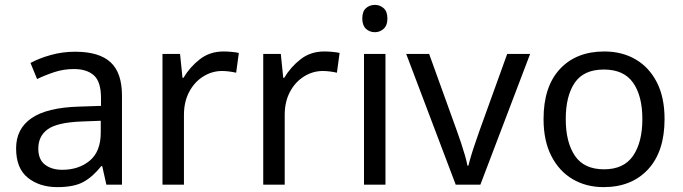

<svg xmlns="http://www.w3.org/2000/svg" viewBox="-20 -757 2798 787"><path d="M288 -545Q386 -545 433 -502Q480 -459 480 -365V0H416L399 -76H395Q360 -32 321.5 -11Q283 10 215 10Q142 10 94 -28.5Q46 -67 46 -149Q46 -229 109 -272.5Q172 -316 303 -320L394 -323V-355Q394 -422 365 -448Q336 -474 283 -474Q241 -474 203 -461.5Q165 -449 132 -433L105 -499Q140 -518 188 -531.5Q236 -545 288 -545ZM393 -262 314 -259Q214 -255 175.5 -227Q137 -199 137 -148Q137 -103 164.5 -82Q192 -61 235 -61Q303 -61 348 -98.5Q393 -136 393 -214Z M896 -546Q911 -546 928.5 -544.5Q946 -543 959 -540L948 -459Q935 -462 919.5 -464Q904 -466 890 -466Q849 -466 813 -443.5Q777 -421 755.5 -380.5Q734 -340 734 -286V0H646V-536H718L728 -438H732Q758 -482 799 -514Q840 -546 896 -546Z M1309 -546Q1324 -546 1341.5 -544.5Q1359 -543 1372 -540L1361 -459Q1348 -462 1332.5 -464Q1317 -466 1303 -466Q1262 -466 1226 -443.5Q1190 -421 1168.5 -380.5Q1147 -340 1147 -286V0H1059V-536H1131L1141 -438H1145Q1171 -482 1212 -514Q1253 -546 1309 -546Z M1517 -737Q1537 -737 1552.5 -723.5Q1568 -710 1568 -681Q1568 -653 1552.5 -639Q1537 -625 1517 -625Q1495 -625 1480 -639Q1465 -653 1465 -681Q1465 -710 1480 -723.5Q1495 -737 1517 -737ZM1560 -536V0H1472V-536Z M1848 0 1645 -536H1739L1853 -220Q1861 -198 1870 -171Q1879 -144 1886 -119.5Q1893 -95 1896 -78H1900Q1904 -95 1911.5 -120Q1919 -145 1928.5 -172Q1938 -199 1945 -220L2059 -536H2153L1949 0Z M2704 -269Q2704 -136 2636.5 -63Q2569 10 2454 10Q2383 10 2327.5 -22.5Q2272 -55 2240 -117.5Q2208 -180 2208 -269Q2208 -402 2275 -474Q2342 -546 2457 -546Q2530 -546 2585.5 -513.5Q2641 -481 2672.5 -419.5Q2704 -358 2704 -269ZM2299 -269Q2299 -174 2336.5 -118.5Q2374 -63 2456 -63Q2537 -63 2575 -118.5Q2613 -174 2613 -269Q2613 -364 2575 -418Q2537 -472 2455 -472Q2373 -472 2336 -418Q2299 -364 2299 -269Z"/></svg>

Font: Noto Sans IKEA
Style: Regular
Weight: 400
Designer: Monotype Design Team
Foundry: Monotype Imaging Inc.
Version: Version 2.001